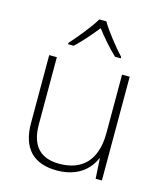

<svg xmlns="http://www.w3.org/2000/svg" viewBox="-115 -851 811 947"><g transform="rotate(15 291.0 -377.0)"><path d="M310 -764H274C250 -722 194 -654 157 -613V-606H186C222 -640 262 -686 292 -724C321 -686 360 -640 397 -606H426V-613C389 -653 334 -722 310 -764ZM492 -530H453V-232C453 -92 383 -25 267 -25C172 -25 120 -76 120 -187V-530H81V-183C81 -55 144 10 264 10C368 10 427 -43 452 -103H454L460 0H492Z"/></g></svg>

Font: Noto Sans Georgian ExtraLight
Style: Regular
Weight: 200
Designer: Monotype Design Team, Akaki Razmadze
Foundry: Google LLC
Version: Version 2.005